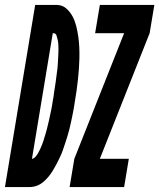

<svg xmlns="http://www.w3.org/2000/svg" viewBox="-67 -755 643 775"><path d="M214 0 233 -114 434 -621H317L336 -735H556L537 -621L336 -114H453L434 0ZM-47 0 75 -735H165Q186 -734 201.5 -720Q217 -706 226.5 -687.5Q236 -669 241 -648.5Q246 -628 249 -607Q252 -586 253 -564Q254 -542 253.5 -520Q253 -498 251.5 -476.5Q250 -455 247.5 -433Q245 -411 242 -388.5Q239 -366 235 -344Q233 -330 230.5 -316Q228 -302 225 -287.5Q222 -273 219 -259Q216 -245 212.5 -231Q209 -217 204.5 -203Q200 -189 195.5 -175Q191 -161 186 -147Q181 -133 174.5 -119.5Q168 -106 161 -92.5Q154 -79 146 -66Q138 -53 128.5 -41.5Q119 -30 107 -20Q95 -10 81 -5Q67 0 53 0ZM62 -114Q70 -115 76 -122Q82 -129 86.5 -136.5Q91 -144 94.5 -152Q98 -160 101.5 -168Q105 -176 107.5 -184Q110 -192 112.5 -200.5Q115 -209 117.5 -217Q120 -225 122 -233Q124 -241 126 -249.5Q128 -258 130 -266Q132 -274 133.5 -282Q135 -290 137 -298.5Q139 -307 140.5 -315Q142 -323 143.5 -331.5Q145 -340 146 -348Q147 -356 149 -364Q150 -374 151.5 -383.5Q153 -393 154.5 -402.5Q156 -412 157.5 -422Q159 -432 160 -441.5Q161 -451 162.5 -460.5Q164 -470 165 -479.5Q166 -489 166.5 -498.5Q167 -508 167.5 -518Q168 -528 168.5 -537Q169 -546 169 -556Q169 -566 168.5 -575Q168 -584 166 -593.5Q164 -603 161 -612Q158 -621 148 -621H146Z"/></svg>

Font: Iosevka SS04 Heavy
Style: Italic
Weight: 900
Italic angle: -9°
Monospace: yes
Designer: Belleve Invis
Foundry: Belleve Invis
Version: Version 19.0.0; ttfautohint (v1.8.4)